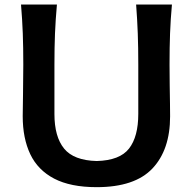

<svg xmlns="http://www.w3.org/2000/svg" viewBox="-20 -791 829 825"><path d="M395.5 13.2Q283.2 13.2 212.9 -23.4Q142.6 -60.1 110.1 -128.4Q77.6 -196.8 77.6 -291.5Q77.6 -323.7 78.9 -386Q80.1 -448.2 80.1 -513.7Q80.1 -587.4 77.9 -647.2Q75.7 -707 70.3 -771.5H224.6Q218.8 -707 216.3 -647.2Q213.9 -587.4 213.9 -513.7V-300.8Q213.9 -203.6 255.4 -152.6Q296.9 -101.6 395.5 -99.1Q494.6 -101.6 534.4 -152.6Q574.2 -203.6 574.2 -301.8V-513.7Q574.2 -587.4 572 -647.2Q569.8 -707 564.9 -771.5H718.8Q712.9 -707 710.7 -647.2Q708.5 -587.4 708.5 -513.7Q708.5 -470.2 709.2 -426.8Q710 -383.3 710.4 -347.7Q710.9 -312 710.9 -291Q710.9 -147.5 635 -67.1Q559.1 13.2 395.5 13.2Z"/></svg>

Font: Pinar SemiBold
Style: Regular
Weight: 600
Designer: Amin Abedi
Version: Version 3.000